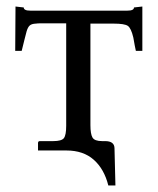

<svg xmlns="http://www.w3.org/2000/svg" viewBox="-20 -462 486 592"><path d="M258.8 -76.2Q258.8 -49.3 265.1 -38.1Q271.5 -26.9 294.9 -26.9H304.2Q332 -26.9 333 -5.9L335.9 109.9H314Q301.3 59.1 269 30.5Q236.8 2 185.1 2H97.2V-21Q97.2 -26.9 103 -26.9H144Q169.9 -26.9 177 -36.1Q184.1 -45.4 184.1 -74.2V-390.1H106.9Q95.7 -390.1 90.8 -389.2Q77.6 -388.7 71.8 -383.5Q65.9 -378.4 62 -365.2Q60.1 -359.4 55.4 -339.6Q50.8 -319.8 46.9 -305.2H26.9L27.8 -441.9L53.2 -439Q53.2 -429.2 73.2 -429.2H373Q393.1 -429.2 393.1 -439L418.9 -441.9V-305.2H398.9Q396 -317.4 391.1 -346.2Q384.3 -375 374.3 -382.1Q364.3 -389.2 330.1 -389.2H258.8Z"/></svg>

Font: Common Serif
Style: Regular
Weight: 400
Designer: Philipp H. Poll, Khaled Hosny
Foundry: Stefan Peev, Context Ltd.
Version: Version 1.026